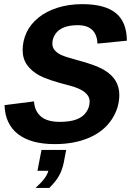

<svg xmlns="http://www.w3.org/2000/svg" viewBox="-20 -689 640 931"><path d="M245.1 9.8Q130.4 9.8 67.6 -38.6Q4.9 -86.9 2 -179.2L145 -197.3Q147.5 -151.4 177.7 -124.8Q208 -98.1 270 -98.1Q318.4 -98.1 349.9 -109.6Q381.3 -121.1 397.9 -144.8Q414.6 -168.5 414.6 -196.8Q414.6 -248.5 319.8 -273.4Q210.9 -301.3 171.9 -322.5Q132.8 -343.8 111.3 -374Q89.8 -404.3 89.8 -446.3Q89.8 -489.7 108.4 -530.5Q127 -571.3 166 -603Q205.1 -634.8 260 -651.9Q314.9 -668.9 378.9 -668.9Q488.3 -668.9 541.5 -625.7Q594.7 -582.5 595.2 -491.7L452.6 -477.5Q448.7 -566.9 356.4 -566.9Q316.9 -566.9 289.6 -555.9Q262.2 -544.9 248 -523.4Q233.9 -502 233.9 -478Q233.9 -458.5 245.4 -445.3Q256.8 -432.1 276.6 -422.6Q296.4 -413.1 358.4 -396.5Q440.9 -374.5 480.7 -352.1Q520.5 -329.6 539.6 -298.6Q558.6 -267.6 558.6 -229Q558.6 -164.6 520.5 -107.9Q482.4 -51.3 411.4 -20.8Q340.3 9.8 245.1 9.8ZM219.2 222.2H152.3Q207 173.3 214.4 139.2H161.6L181.2 38.1H300.8L289.1 99.6Q282.2 133.8 267.1 161.6Q252 189.5 219.2 222.2Z"/></svg>

Font: Cousine
Style: Bold Italic
Weight: 700
Italic angle: -12°
Monospace: yes
Designer: Steve Matteson
Foundry: Ascender Corporation
Version: Version 1.20